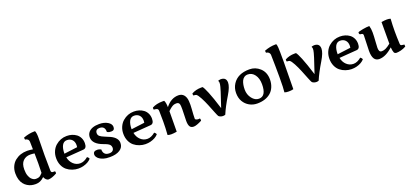

<svg xmlns="http://www.w3.org/2000/svg" viewBox="35 -1860 6355 2979"><g transform="rotate(-20 3212.5 -370.5)"><path d="M566.4 -657.7 562 -356.9Q562 -252.9 564.9 -104Q564.9 -71.3 591.8 -68.8Q597.7 -68.4 609.9 -68.4Q622.1 -68.4 628.9 -67.9Q634.3 -58.6 634.3 -48.3Q634.3 -38.1 632.8 -30.8Q547.9 17.1 489.7 17.1Q449.2 10.7 424.8 -45.9Q390.1 -12.7 356.4 2.2Q322.8 17.1 283.2 17.1Q243.7 17.1 211.2 9Q178.7 1 147 -18.6Q115.2 -38.1 91.8 -67.4Q39.1 -133.3 39.1 -245.1Q39.1 -310.1 63.5 -362.3Q87.9 -414.6 128.9 -447.3Q212.9 -514.2 330.6 -514.2Q364.3 -514.2 423.8 -504.9L420.9 -633.8Q419.4 -658.2 402.6 -672.4Q385.7 -686.5 359.9 -689Q356.4 -712.9 356.4 -716.1Q356.4 -719.2 356.9 -723.1Q449.2 -758.8 541 -758.8Q545.4 -758.8 549.8 -758.8Q556.6 -749.5 561.5 -720.2Q566.4 -690.9 566.4 -657.7ZM355 -442.9Q282.7 -442.9 236.6 -397Q190.4 -351.1 190.4 -257.8Q190.4 -193.8 205.3 -153.6Q220.2 -113.3 238.3 -94.7Q273.9 -58.1 313 -58.1Q352.1 -58.1 372.6 -69.8Q393.1 -81.5 423.8 -116.2Q427.2 -180.7 427.2 -273.2Q427.2 -365.7 425.8 -437Q389.6 -442.9 355 -442.9Z M1170.9 -105Q1195.3 -88.9 1200.7 -66.9Q1155.8 -14.6 1067.9 7.8Q1032.2 17.1 985.6 17.1Q939 17.1 889.2 0.2Q839.4 -16.6 800 -48.8Q760.7 -81.1 737.8 -133.5Q714.8 -186 714.8 -250Q714.8 -314 738.3 -366Q761.7 -418 800.3 -451.2Q880.9 -521 984.9 -521Q1076.2 -521 1143.1 -471.7Q1175.3 -447.3 1194.6 -408.4Q1213.9 -369.6 1213.9 -320.8Q1213.9 -237.3 1158.7 -232.9L867.7 -210.9Q882.3 -138.7 930.2 -94.2Q978 -49.8 1042 -49.8Q1106 -49.8 1170.9 -105ZM859.9 -273.9Q981.4 -287.1 1079.6 -301.8Q1082.5 -319.3 1082.5 -335.4Q1082.5 -393.6 1050.3 -426.3Q1018.1 -459 965.8 -459Q913.6 -459 886.7 -409.9Q859.9 -360.8 859.9 -273.9Z M1331.5 -155.3Q1342.8 -157.2 1364 -157.2Q1385.3 -157.2 1420.4 -140.1Q1419.9 -136.2 1419.9 -125.5Q1419.9 -114.7 1425 -99.1Q1430.2 -83.5 1440.9 -70.3Q1464.4 -41 1518.1 -41Q1571.8 -41 1588.4 -77.1Q1602.5 -110.4 1583.5 -146Q1569.3 -172.4 1507.8 -196.3Q1497.6 -200.2 1479.5 -207Q1317.4 -265.1 1315.4 -375Q1315.4 -424.8 1343.3 -459Q1396 -522.9 1521.5 -522.9Q1604 -522.9 1660.9 -488.8Q1717.8 -454.6 1717.8 -404.8Q1717.8 -349.1 1663.6 -349.1Q1625 -349.1 1609.4 -357.7Q1593.8 -366.2 1593.8 -367.2Q1593.8 -370.1 1593.8 -372.6Q1593.8 -463.9 1504.9 -463.9Q1474.1 -463.9 1456.3 -448Q1438.5 -432.1 1438.5 -401.6Q1438.5 -371.1 1460.2 -351.1Q1481.9 -331.1 1544.2 -306.2Q1606.4 -281.2 1624 -272.5Q1733.9 -219.2 1733.9 -134.8Q1733.9 -61.5 1672.1 -22.2Q1610.4 17.1 1507.8 17.1Q1439.9 17.1 1405.3 5.4Q1370.6 -6.3 1352.8 -16.1Q1335 -25.9 1323.5 -36.6Q1312 -47.4 1304.2 -59.1Q1283.2 -89.8 1292 -121.6Q1299.3 -148.4 1331.5 -155.3Z M2279.8 -105Q2304.2 -88.9 2309.6 -66.9Q2264.6 -14.6 2176.8 7.8Q2141.1 17.1 2094.5 17.1Q2047.9 17.1 1998 0.2Q1948.2 -16.6 1908.9 -48.8Q1869.6 -81.1 1846.7 -133.5Q1823.7 -186 1823.7 -250Q1823.7 -314 1847.2 -366Q1870.6 -418 1909.2 -451.2Q1989.7 -521 2093.8 -521Q2185.1 -521 2252 -471.7Q2284.2 -447.3 2303.5 -408.4Q2322.8 -369.6 2322.8 -320.8Q2322.8 -237.3 2267.6 -232.9L1976.6 -210.9Q1991.2 -138.7 2039.1 -94.2Q2086.9 -49.8 2150.9 -49.8Q2214.8 -49.8 2279.8 -105ZM1968.8 -273.9Q2090.3 -287.1 2188.5 -301.8Q2191.4 -319.3 2191.4 -335.4Q2191.4 -393.6 2159.2 -426.3Q2127 -459 2074.7 -459Q2022.5 -459 1995.6 -409.9Q1968.8 -360.8 1968.8 -273.9Z M2809.1 -106 2814 -292Q2814 -355.5 2809.8 -372.1Q2805.7 -388.7 2799.3 -397Q2785.6 -414.1 2759.3 -414.1Q2732.9 -414.1 2714.4 -408.2Q2676.3 -395.5 2616.7 -336.9Q2616.7 -273.4 2613.8 1Q2559.6 10.3 2523.4 10.3Q2487.3 10.3 2462.4 1Q2471.2 -117.7 2471.2 -218Q2471.2 -318.4 2468.8 -391.1Q2468.8 -428.2 2442.4 -435.1Q2425.8 -440.4 2395.5 -442.9Q2392.6 -455.6 2392.6 -463.1Q2392.6 -470.7 2394.5 -477.1Q2464.8 -516.6 2569.3 -516.6Q2586.4 -516.6 2594.7 -516.1Q2613.8 -483.4 2615.7 -403.8Q2707 -521 2829.6 -521Q2886.2 -521 2918.2 -482.7Q2950.2 -444.3 2954.6 -378.9Q2956.5 -349.1 2956.5 -319.3Q2956.5 -289.6 2953.6 -254.9Q2945.3 -149.4 2945.3 -93.3Q2945.3 -80.6 2963.4 -73.7Q2981.4 -66.9 2998.8 -66.9Q3016.1 -66.9 3022.5 -68.8Q3028.3 -55.7 3028.3 -44.7Q3028.3 -33.7 3027.3 -29.8Q2936 17.6 2891.1 17.6Q2846.2 17.6 2827.6 -12.9Q2809.1 -43.5 2809.1 -106Z M3531.7 -530.8Q3623.5 -530.8 3623.5 -442.9Q3623.5 -375 3552.2 -256.8Q3460.4 -105 3411.6 11.2Q3394 18.1 3372.6 18.1Q3351.1 18.1 3330.6 9.8Q3310.1 1.5 3302.5 -8.8Q3294.9 -19 3269.3 -83Q3243.7 -147 3215.6 -216.8Q3187.5 -286.6 3152.8 -351.6Q3118.2 -416.5 3094.7 -431.2Q3086.9 -436 3047.9 -439Q3047.4 -442.9 3046.4 -447.5Q3045.4 -452.1 3044.9 -454.6Q3043.5 -464.8 3044.9 -473.1Q3115.7 -512.7 3203.6 -512.7Q3219.7 -512.7 3227.5 -512.2Q3247.6 -491.2 3287.6 -393.8Q3327.6 -296.4 3386.7 -106.9Q3491.7 -412.1 3496.6 -460.9Q3498 -473.1 3498 -488.5Q3498 -503.9 3488.8 -518.1Q3488.8 -522.5 3502.9 -526.6Q3517.1 -530.8 3531.7 -530.8Z M4251 -265.6Q4251 -201.7 4228 -145.5Q4205.1 -89.4 4163.1 -53.7Q4078.6 18.1 3939.9 18.1Q3870.6 18.1 3812 -14.6Q3753.4 -47.4 3718.8 -106.2Q3684.1 -165 3684.1 -246.8Q3684.1 -328.6 3726.1 -394Q3808.6 -522.9 4002.9 -522.9Q4100.6 -522.9 4174.3 -456.1Q4251 -386.2 4251 -265.6ZM3989.7 -43Q4109.9 -43 4109.9 -238.8Q4109.9 -335.9 4065.4 -396.5Q4021 -457 3952.1 -457Q3917.5 -457 3892.1 -439.5Q3866.7 -421.9 3853.5 -392.1Q3828.1 -335 3828.1 -251.5Q3828.1 -168 3876.5 -105.5Q3924.8 -43 3989.7 -43Z M4396.5 -623Q4388.2 -670.4 4334.5 -676.8Q4331.1 -700.7 4331.1 -703.9Q4331.1 -707 4331.5 -710.9Q4423.8 -747.1 4518.6 -747.1Q4522.9 -747.1 4527.8 -747.1Q4538.1 -733.9 4541.5 -685.8Q4544.9 -637.7 4544.9 -462.2Q4544.9 -286.6 4539.6 0Q4507.3 9.3 4462.4 9.3Q4417.5 9.3 4392.6 -1Q4401.4 -66.4 4401.4 -250.5Q4401.4 -434.6 4396.5 -623Z M5073.7 -530.8Q5165.5 -530.8 5165.5 -442.9Q5165.5 -375 5094.2 -256.8Q5002.4 -105 4953.6 11.2Q4936 18.1 4914.6 18.1Q4893.1 18.1 4872.6 9.8Q4852.1 1.5 4844.5 -8.8Q4836.9 -19 4811.3 -83Q4785.6 -147 4757.6 -216.8Q4729.5 -286.6 4694.8 -351.6Q4660.2 -416.5 4636.7 -431.2Q4628.9 -436 4589.8 -439Q4589.4 -442.9 4588.4 -447.5Q4587.4 -452.1 4586.9 -454.6Q4585.4 -464.8 4586.9 -473.1Q4657.7 -512.7 4745.6 -512.7Q4761.7 -512.7 4769.5 -512.2Q4789.6 -491.2 4829.6 -393.8Q4869.6 -296.4 4928.7 -106.9Q5033.7 -412.1 5038.6 -460.9Q5040 -473.1 5040 -488.5Q5040 -503.9 5030.8 -518.1Q5030.8 -522.5 5044.9 -526.6Q5059.1 -530.8 5073.7 -530.8Z M5682.1 -105Q5706.5 -88.9 5711.9 -66.9Q5667 -14.6 5579.1 7.8Q5543.5 17.1 5496.8 17.1Q5450.2 17.1 5400.4 0.2Q5350.6 -16.6 5311.3 -48.8Q5272 -81.1 5249 -133.5Q5226.1 -186 5226.1 -250Q5226.1 -314 5249.5 -366Q5272.9 -418 5311.5 -451.2Q5392.1 -521 5496.1 -521Q5587.4 -521 5654.3 -471.7Q5686.5 -447.3 5705.8 -408.4Q5725.1 -369.6 5725.1 -320.8Q5725.1 -237.3 5669.9 -232.9L5378.9 -210.9Q5393.6 -138.7 5441.4 -94.2Q5489.3 -49.8 5553.2 -49.8Q5617.2 -49.8 5682.1 -105ZM5371.1 -273.9Q5492.7 -287.1 5590.8 -301.8Q5593.8 -319.3 5593.8 -335.4Q5593.8 -393.6 5561.5 -426.3Q5529.3 -459 5477.1 -459Q5424.8 -459 5397.9 -409.9Q5371.1 -360.8 5371.1 -273.9Z M5822.3 -443.4Q5790 -443.4 5790 -471.2Q5790 -479 5791 -482.9Q5808.1 -495.1 5874.5 -506.6Q5940.9 -518.1 5981.9 -518.1Q5997.1 -468.8 5997.1 -407.2Q5997.1 -345.7 5991 -266.8Q5984.9 -188 5984.9 -155.8Q5984.9 -123.5 5994.6 -103.8Q6004.4 -84 6034.9 -84Q6065.4 -84 6097.9 -98.9Q6130.4 -113.8 6180.7 -153.8Q6180.7 -304.2 6181.6 -511.2Q6237.8 -520 6272.2 -520Q6306.6 -520 6332 -511.2Q6324.7 -404.3 6324.7 -305.9Q6324.7 -207.5 6330.1 -101.1Q6331.1 -85 6336.4 -76.2Q6341.8 -67.4 6364.5 -65.9Q6387.2 -64.5 6396 -61Q6397.9 -50.8 6397.9 -27.8Q6355.5 -3.9 6312.5 6.6Q6269.5 17.1 6239.7 17.1Q6210 17.1 6199 -4.9Q6188 -26.9 6181.6 -92.8Q6062.5 17.1 5954.1 17.1Q5845.7 17.1 5845.7 -154.8L5854 -413.1Q5854 -429.7 5844 -436.5Q5834 -443.4 5822.3 -443.4Z"/></g></svg>

Font: Marko One
Style: Regular
Weight: 400
Designer: Zhenya Spizhovyi
Foundry: Cyreal
Version: Version 1.003